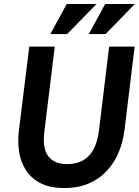

<svg xmlns="http://www.w3.org/2000/svg" viewBox="-20 -934 697 964"><path d="M315 -914H465L317 -763H233ZM508 -914H657L510 -763H426ZM75 -280 127 -700H255L203 -276Q192 -190 222 -150Q252 -110 318 -110Q385 -110 425.5 -151Q466 -192 477 -280L528 -700H656L605 -280Q598 -224 577 -172Q556 -120 519 -79Q482 -38 428.5 -14Q375 10 302 10Q231 10 184 -14Q137 -38 110.5 -79Q84 -120 76 -172Q68 -224 75 -280Z"/></svg>

Font: Haskoy Bold
Style: Italic
Weight: 700
Designer: Ertekin Erdin
Foundry: Ertekin Erdin
Version: Version 2.000; ttfautohint (v1.8.4.7-5d5b)